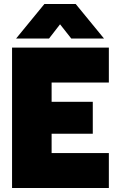

<svg xmlns="http://www.w3.org/2000/svg" viewBox="-20 -936 572 956"><path d="M201 -916H357L498 -744H335L279 -815L224 -744H60ZM40 -699H522V-525H237V-429H442V-270H237V-174H522V0H40Z"/></svg>

Font: Readiness ExtraBold
Style: Regular
Weight: 800
Designer: Katatrad Team
Foundry: CadsonDemak
Version: Version 1.00;January 16, 2020;FontCreator 12.0.0.2550 64-bit